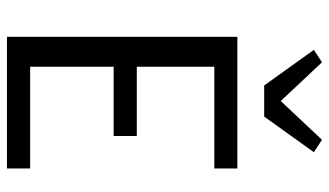

<svg xmlns="http://www.w3.org/2000/svg" viewBox="-222 -748 969 566"><g transform="rotate(90 263.0 -464.5)"><path d="M176.3 -314.5V-68.4H476.1V0H87.9V-679.2H476.1V-611.3H176.3V-382.8H380.4V-314.5ZM277.3 -807.1 391.6 -928.7 428.2 -904.8 323.2 -758.3H231.4L126.5 -904.8L163.1 -928.7Z"/></g></svg>

Font: Molengo
Style: Regular
Weight: 400
Designer: moyogo
Foundry: moyogo
Version: Version 0.11; ttfautohint (v0.8) -G 32 -r 16 -x